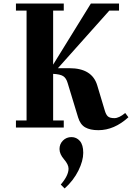

<svg xmlns="http://www.w3.org/2000/svg" viewBox="-20 -720 745 1084"><path d="M70 -660V-700H340V-660H280V-355L493 -700H652V-660H597L307 -335H372Q500 -335 529 -238L571 -98Q578 -73 589 -63Q600 -53 626 -53Q652 -53 687 -82L705 -58Q625 15 535 15Q489 15 461 -1Q433 -17 421 -57L362 -251Q354 -279 337 -290Q320 -301 280 -303V-40H340V0H70V-40H130V-660ZM345 344 323 322Q367 271 367 232Q367 209 341.5 179.5Q316 150 316 121.5Q316 93 335.5 73.5Q355 54 383.5 54Q412 54 431 76Q450 98 450 143Q450 188 422.5 243.5Q395 299 345 344Z"/></svg>

Font: Croissant One
Style: Regular
Weight: 400
Designer: Eduardo Rodriguez Tunni
Foundry: Eduardo Rodriguez Tunni
Version: Version 1.001